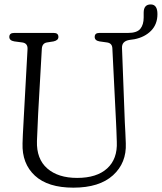

<svg xmlns="http://www.w3.org/2000/svg" viewBox="-20 -852 746 886"><path d="M515.5 -287.5 498.5 -629Q497.5 -652.5 474.5 -656L439 -661Q417 -665 417 -681.5Q417 -700 438 -700H570.5Q612 -700 627.5 -719Q643 -738 643 -771.5V-793.5Q643 -831.5 675.5 -831.5Q706.5 -831.5 706.5 -787Q706.5 -740 677.2 -710.2Q648 -680.5 600.5 -671L579 -668Q541.5 -662.5 543 -630.5L556 -287.5Q557.5 -263.5 558.5 -240Q559.5 -216.5 560.5 -191Q564.5 -100.5 501.5 -43.2Q438.5 14 318.5 14Q201 14 141 -41.5Q81 -97 84 -190.5Q84 -206.5 85.5 -231.2Q87 -256 88.2 -281.2Q89.5 -306.5 90.5 -324L107 -624Q109 -652 83.5 -656L46 -661Q23 -665 23 -681.5Q23 -700 45 -700H228.5Q249.5 -700 249.5 -681.5Q249.5 -666 227.5 -661L196 -656Q174.5 -652 173 -626.5L156 -327Q154 -288.5 153 -258Q152 -227.5 150.5 -201Q148 -118.5 198 -74.8Q248 -31 336 -31Q426.5 -31 474.5 -74.8Q522.5 -118.5 519 -197.5Q518 -229.5 517.2 -249.5Q516.5 -269.5 515.5 -287.5Z"/></svg>

Font: Fraunces 144pt SuperSoft Light
Style: Regular
Weight: 300
Version: Version 1.000;[0bf87f6ff]